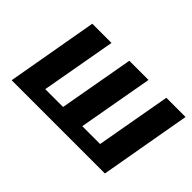

<svg xmlns="http://www.w3.org/2000/svg" viewBox="-85 -745 990 990"><g transform="rotate(45 410.0 -250.0)"><path d="M813 -500H673L600 -90H470L543 -500H403L330 -90H200L273 -500H133L45 0H725Z"/></g></svg>

Font: Scada
Style: Bold Italic
Weight: 700
Designer: Jovanny Lemonad
Foundry: Jovanny Lemonad
Version: Version 3.005